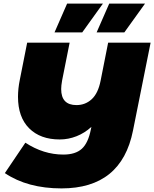

<svg xmlns="http://www.w3.org/2000/svg" viewBox="-20 -937 857 1067"><path d="M817 -700 719 -211Q655 110 322 110Q133 110 7 25L121 -144Q222 -78 332 -78Q399 -78 434.5 -110Q470 -142 485 -218L488 -232Q451 -198 405.5 -180Q360 -162 312 -162Q204 -162 142 -224Q80 -286 80 -399Q80 -444 90 -493L131 -700H367L325 -489Q320 -461 320 -442Q320 -353 405 -353Q454 -353 489.5 -385.5Q525 -418 539 -488L581 -700ZM353 -917H552L437 -757H283ZM587 -917H786L671 -757H517Z"/></svg>

Font: Montserrat Alternates Black
Style: Italic
Weight: 900
Italic angle: -11.3°
Designer: Julieta Ulanovsky
Foundry: Julieta Ulanovsky
Version: Version 7.200